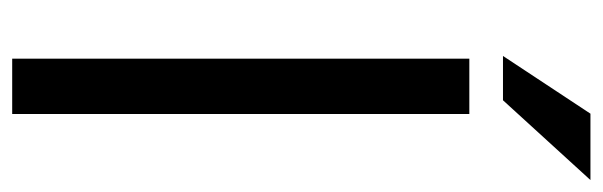

<svg xmlns="http://www.w3.org/2000/svg" viewBox="-357 -632 989 315"><g transform="rotate(90 137.5 -474.5)"><path d="M167 -750V0H76.2V-750ZM71.8 -805.2 166.5 -948.7H275.4L144.5 -805.2Z"/></g></svg>

Font: Vazirmatn UI FD
Style: Regular
Weight: 400
Designer: Saber Rastikerdar
Foundry: Saber Rastikerdar
Version: Version 33.003